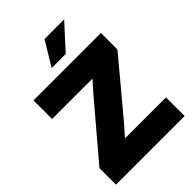

<svg xmlns="http://www.w3.org/2000/svg" viewBox="-268 -1066 1184 1184"><g transform="rotate(-45 324.0 -473.5)"><path d="M24.9 0H623.5V-162.6H383.8H265.6C292 -191.4 317.4 -220.7 341.8 -249.5L620.6 -583V-727.5H32.7V-564.9H267.1H384.8C357.9 -535.6 332.5 -506.8 307.6 -477.5L24.9 -144.5ZM252.9 -789.1H375.5L519.5 -946.8H348.1Z"/></g></svg>

Font: Raveo Display Display ExtraBold
Style: Regular
Weight: 800
Designer: Jakub Foglar, Rasmus Andersson (Inter)
Foundry: Jakubfoglar.com
Version: Version 1.100;Glyphs 3.2.3 (3260)